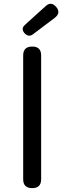

<svg xmlns="http://www.w3.org/2000/svg" viewBox="-20 -974 333 994"><path d="M147 0Q100 0 100 -46V-687Q100 -733 147 -733Q193 -733 193 -687V-366V-46Q193 0 147 0ZM107 -802Q87 -826 109 -845L166 -897L215 -941Q244 -969 270.5 -938.5Q297 -908 264 -882L150 -796Q128 -780 107 -802Z"/></svg>

Font: GenSenRounded JP R
Style: Regular
Weight: 400
Version: Version 1.501;PS 1;hotconv 16.6.51;makeotf.lib2.5.65220